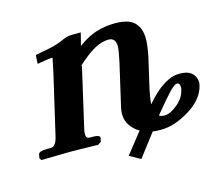

<svg xmlns="http://www.w3.org/2000/svg" viewBox="-83 -551 870 757"><g transform="rotate(-15 352.0 -173.0)"><path d="M618.2 -151.9Q607.9 -151.9 587.4 -130.6Q566.9 -109.4 517.1 -48.8Q525.9 -43 539.1 -43Q562.5 -43 592 -67.6Q621.6 -92.3 627.9 -122.1Q629.9 -126 629.9 -133.8Q629.9 -151.9 618.2 -151.9ZM420.9 -291Q431.2 -337.9 431.2 -354Q431.2 -389.2 401.9 -389.2Q375.5 -389.2 344.7 -372.8Q314 -356.4 269 -314.9L274.9 -317.9L219.2 -75.2Q215.8 -62 215.8 -53.2Q215.8 -35.2 231 -35.2H245.1Q257.8 -35.2 265.6 -32Q273.4 -28.8 272 -22.9L269 -7.8L255.9 1Q180.2 -1 142.1 -1L23.9 1L18.1 -7.8L21 -22.9Q23.9 -35.2 53.2 -35.2H71.8Q93.3 -35.2 102.1 -75.2L159.2 -320.8Q170.9 -375.5 170.9 -377.9Q158.2 -377.9 107.9 -369.1L109.9 -404.8Q112.8 -405.3 129.6 -408.4Q146.5 -411.6 149.9 -412.4Q153.3 -413.1 166.3 -415.5Q179.2 -418 184.1 -419.4Q189 -420.9 198.5 -423.8Q208 -426.8 215.1 -429.7Q222.2 -432.6 230 -436Q250 -444.8 268.1 -444.8H304.2L291 -393.1Q331.5 -422.9 367.4 -433.8Q403.3 -444.8 443.8 -444.8Q499 -444.8 522.5 -421.1Q545.9 -397.5 545.9 -354Q545.9 -330.6 537.1 -284.2L512.2 -176.8Q500.5 -126.5 499 -99.1Q573.7 -187 637.2 -187Q672.4 -187 688.2 -171.4Q704.1 -155.8 704.1 -133.8Q704.1 -128.9 702.1 -121.1Q689.9 -68.4 628.2 -30.3Q566.4 7.8 511.2 7.8Q486.8 7.8 477.1 5.9L405.8 99.1L360.8 74.2L428.2 -11.2Q407.2 -22.9 392.6 -43.5Q377.9 -64 377.9 -91.8Q377.9 -103.5 380.9 -117.2Z"/></g></svg>

Font: Linux Libertine
Style: Bold Italic
Weight: 700
Italic angle: -11.5°
Designer: Philipp H. Poll
Foundry: Philipp H. Poll
Version: Version 4.0.5